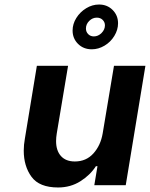

<svg xmlns="http://www.w3.org/2000/svg" viewBox="-20 -819 663 849"><path d="M536 0H397L411 -84H404Q379 -45 335.5 -17.5Q292 10 237 10Q154 10 119.5 -37Q85 -84 85 -153Q85 -179 90 -206L143 -528H281L231 -229Q228 -211 228 -195Q228 -153 249.5 -129Q271 -105 311 -105Q361 -105 393 -140.5Q425 -176 434 -229L484 -528H623ZM301 -684Q301 -713 317.5 -739.5Q334 -766 361 -782.5Q388 -799 418 -799Q454 -799 478 -775Q502 -751 502 -716Q502 -687 485.5 -660Q469 -633 442 -617Q415 -601 386 -601Q349 -601 325 -625Q301 -649 301 -684ZM444 -707Q444 -721 434 -731Q424 -741 408 -741Q389 -741 374.5 -726.5Q360 -712 360 -693Q360 -678 370 -668Q380 -658 395 -658Q414 -658 429 -673Q444 -688 444 -707Z"/></svg>

Font: Be Vietnam
Style: Bold Italic
Weight: 700
Italic angle: -9.66701°
Designer: Gabriel Lam
Foundry: TypeRant
Version: Version 3.000